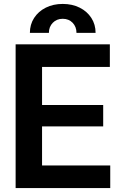

<svg xmlns="http://www.w3.org/2000/svg" viewBox="-20 -952 626 972"><path d="M59.1 0V-727.5H536.1V-613.3H192.9V-420.4H502.4V-312H192.9V-114.3H538.1V0ZM131.3 -785.6Q131.3 -828.1 152.8 -861.3Q174.3 -894.5 211.9 -913.3Q249.5 -932.1 297.4 -932.1Q345.7 -932.1 383.3 -913.3Q420.9 -894.5 442.4 -861.3Q463.9 -828.1 463.9 -785.6H367.2Q367.2 -816.4 347.7 -836.7Q328.1 -856.9 297.4 -856.9Q267.1 -856.9 247.3 -836.7Q227.5 -816.4 227.5 -785.6Z"/></svg>

Font: Inter Display Semi Bold
Style: Regular
Weight: 600
Designer: Rasmus Andersson
Foundry: rsms
Version: Version 4.000;git-37864ae